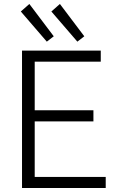

<svg xmlns="http://www.w3.org/2000/svg" viewBox="-20 -948 593 968"><path d="M91 0V-693H488V-637H155V-392H451V-336H155V-56H513V0ZM370 -738 239 -890 282 -928 405 -765ZM216 -738 85 -890 128 -928 251 -765Z"/></svg>

Font: Ubuntu Sans Light
Style: Regular
Weight: 300
Designer: Dalton Maag Ltd
Foundry: Dalton Maag Ltd
Version: Version 1.006; ttfautohint (v1.8.4.7-5d5b)